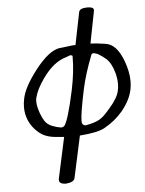

<svg xmlns="http://www.w3.org/2000/svg" viewBox="-60 -707 750 995"><g transform="rotate(-5 315.5 -210.0)"><path d="M254 -2Q200 -6 192 -8Q158 -14 136 -29Q91 -61 72 -109Q60 -139 60 -173Q60 -195 65 -218Q77 -278 144 -364Q216 -456 272 -463Q282 -464 299.5 -466Q317 -468 340 -471H354L388 -640Q392 -660 433 -660Q465 -660 465 -644Q465 -642 465 -640L432 -472Q444 -472 463.5 -470Q483 -468 509 -464Q567 -457 601 -366Q622 -309 622 -260Q622 -238 618 -218Q607 -163 563 -109Q523 -61 465 -29Q429 -9 336 -2L289 215Q285 236 244 240Q219 240 211 230Q207 226 207 215ZM177 -314Q139 -261 128 -216Q126 -208 126 -199Q126 -172 139 -136Q157 -86 181 -73Q189 -66 219 -57Q226 -55 242 -52Q254 -52 261 -60Q282 -90 314 -238Q334 -333 334 -410Q334 -413 334 -417Q333 -419 323 -421Q320 -420 315 -418.5Q310 -417 301 -413Q234 -395 177 -314ZM433 -417Q394 -318 377 -238Q351 -115 351 -77Q351 -67 353 -63Q357 -54 370 -52Q373 -52 394 -57Q433 -66 454 -82Q470 -93 503 -132Q544 -179 552 -216Q556 -233 556 -252Q556 -279 548 -309Q534 -361 506 -386Q498 -393 488 -400Q478 -407 465 -415Q463 -416 457.5 -417.5Q452 -419 445 -421Q437 -421 433 -417Z"/></g></svg>

Font: New Athena Unicode
Style: Italic
Weight: 400
Designer: J. Rusten 1997; rev. by R. Hancock 2001, 2002, rev. by D. Mastronarde 2002-2019
Foundry: Society for Classical Studies (formerly American Philological Association)
Version: Version 5.008